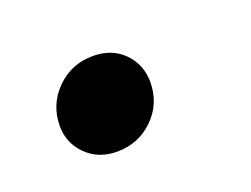

<svg xmlns="http://www.w3.org/2000/svg" viewBox="-43 -216 393 301"><g transform="rotate(-20 154.0 -65.0)"><path d="M112 12Q81 12 61 -8Q41 -28 41 -56Q41 -92 66 -117Q91 -142 127 -142Q159 -142 178.5 -122Q198 -102 198 -73Q198 -37 173 -12.5Q148 12 112 12Z"/></g></svg>

Font: Source Serif 4 SmText Semibold
Style: Italic
Weight: 600
Italic angle: -12°
Designer: Frank Grießhammer
Foundry: Adobe
Version: Version 4.005;hotconv 1.1.0;makeotfexe 2.6.0